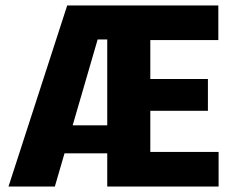

<svg xmlns="http://www.w3.org/2000/svg" viewBox="-20 -680 851 700"><path d="M11 0 225 -660H485L372 -536H336L180 0ZM137 -121V-223H467V-121ZM482 0V-126H777V0ZM371 0V-660H528V0ZM482 -276V-392H738V-276ZM482 -534V-660H776V-534Z"/></svg>

Font: Bricolage Grotesque SemiCondensed ExtraBold
Style: Regular
Weight: 800
Width: 4
Designer: Mathieu Triay
Foundry: Atelier Triay
Version: Version 1.001;gftools[0.9.33.dev8+g029e19f]